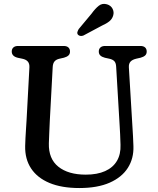

<svg xmlns="http://www.w3.org/2000/svg" viewBox="-20 -932 797 969"><path d="M584.2 -292.2 566.2 -595.8Q565.2 -614.7 556.7 -623.5Q548.1 -632.3 531.2 -635.8L509.2 -640.6Q494.6 -644.4 486.6 -651.8Q478.6 -659.2 478.6 -672Q478.6 -685 486.9 -692.5Q495.2 -700 510.4 -700H688.6Q704.1 -700 712.3 -692.5Q720.4 -685 720.4 -672Q720.4 -659.2 712.4 -652Q704.4 -644.8 689.8 -640.8L667.8 -635.8Q647.9 -631.2 638.6 -620.9Q629.3 -610.7 630.4 -591.8L648.4 -292.6Q650 -267.8 651.3 -244Q652.5 -220.2 653.4 -194.4Q655.5 -132.5 625.3 -84.9Q595 -37.2 533.6 -10.1Q472.1 17 380.4 17Q291.3 17 229.8 -8.6Q168.3 -34.3 136.9 -81.9Q105.5 -129.4 107 -195.2Q107.3 -210.5 108.5 -234.6Q109.8 -258.7 111.4 -283.1Q113 -307.4 114 -324.2L128.4 -591.8Q129.4 -611 120.3 -621.4Q111.3 -631.9 91.9 -635.8L69.9 -640.4Q39.3 -647.8 39.3 -672Q39.3 -685 47.6 -692.5Q55.9 -700 71.1 -700H301.5Q317 -700 325.2 -692.5Q333.3 -685 333.3 -672Q333.3 -659.2 325.3 -652Q317.3 -644.8 302.7 -640.8L280.7 -635.8Q263.4 -632 255.2 -622.1Q247 -612.3 246 -594L231.4 -323.2Q229.6 -288.5 228.6 -260.5Q227.5 -232.5 226.6 -208.8Q224.5 -130.6 274.6 -90.6Q324.6 -50.6 413 -50.6Q470.8 -50.6 510.6 -68.5Q550.3 -86.3 570.2 -120.1Q590 -153.8 588.2 -201.2Q587.3 -233.7 586.3 -253.9Q585.2 -274 584.2 -292.2ZM441.7 -862.6Q460.7 -888.9 478.6 -903Q496.4 -917.1 520 -910.2Q539.6 -904.3 548.1 -887.7Q556.5 -871 551.2 -853.7Q546.2 -836.2 532 -824.6Q517.8 -813 493.4 -802.1L401.3 -752.9Q394.2 -749.8 386.3 -750.7Q378.3 -751.5 373.4 -757Q368.5 -763.4 370.8 -770.9Q373 -778.3 377.5 -785.7Z"/></svg>

Font: Fraunces SuperSoft
Style: Regular
Weight: 900
Version: Version 1.000;[b76b70a41]